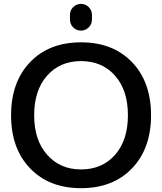

<svg xmlns="http://www.w3.org/2000/svg" viewBox="-20 -982 834 990"><path d="M222.7 -184.6Q289.1 -108.4 397.9 -108.4Q506.8 -108.4 573.2 -183.6Q639.6 -258.8 639.6 -387.7Q639.6 -516.6 573.2 -591.8Q506.8 -667 397.9 -667Q289.1 -667 222.7 -591.8Q156.2 -516.6 156.2 -387.7Q156.2 -258.8 222.7 -184.6ZM135.7 -662.1Q233.4 -763.7 397.9 -763.7Q562.5 -763.7 660.6 -661.6Q758.8 -559.6 758.8 -387.7Q758.8 -215.8 660.6 -113.8Q562.5 -11.7 397.9 -11.7Q233.4 -11.7 135.3 -113.8Q37.1 -215.8 37.1 -387.7Q37.1 -559.6 135.7 -662.1ZM340.8 -880.9V-905.3Q340.8 -928.7 357.4 -945.3Q374 -961.9 397.5 -961.9Q420.9 -961.9 437.5 -945.3Q454.1 -928.7 454.1 -905.3V-880.9Q454.1 -857.4 437.5 -840.8Q420.9 -824.2 397.5 -824.2Q374 -824.2 357.4 -840.8Q340.8 -857.4 340.8 -880.9Z"/></svg>

Font: Gen Jyuu Gothic Medium
Style: Regular
Weight: 500
Designer: [Source Han Sans]
Ryoko NISHIZUKA  (kana & ideographs); Paul D. Hunt (Latin, Greek & Cyrillic); Wenlong ZHANG  (bopomofo
Version: Version 1.002.20150607